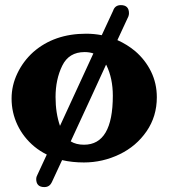

<svg xmlns="http://www.w3.org/2000/svg" viewBox="-20 -639 677 761"><path d="M165.5 -26.4Q138.7 -39.6 116.2 -58.1Q72.8 -94.2 49.3 -143.6Q25.9 -192.9 25.9 -248.5Q25.9 -300.3 48.8 -348.1Q71.8 -396.5 111.8 -432.6Q194.8 -505.4 321.3 -505.4Q353 -505.4 383.3 -499.5L428.2 -596.2Q435.5 -618.7 459 -618.7Q491.2 -618.7 491.2 -586.4Q491.2 -580.1 488.8 -573.7Q487.8 -571.3 445.3 -480Q483.9 -462.9 516.1 -436Q555.7 -401.9 578.6 -355.5Q601.6 -308.6 601.6 -253.4Q601.6 -177.7 561 -118.7Q520 -59.1 453.6 -27.3Q386.7 4.9 312.5 4.9Q266.1 4.9 226.1 -4.4Q190.4 72.8 185.5 83L184.6 84.5Q175.8 102.5 155.8 102.5Q123.5 102.5 123.5 70.3Q123.5 62.5 127.9 54.7ZM400.4 -382.8Q374.5 -326.2 341.3 -253.9Q293.5 -150.4 260.3 -78.6Q281.7 -65.4 313 -65.4Q427.2 -65.4 427.2 -259.8Q427.2 -328.1 401.9 -380.4Q401.4 -381.8 400.4 -382.8ZM217.8 -140.1 350.1 -427.2Q334.5 -432.6 315.4 -432.6Q252.9 -432.6 226.6 -378.4Q200.2 -324.2 200.2 -254.4Q200.2 -190.9 217.8 -140.1Z"/></svg>

Font: inglobal
Style: Bold
Weight: 700
Designer: Andrey Kochetov, Denis Davydov, Evgeny Yurtaev
Foundry: inglobal.ru
Version: Version 1.00 September 25, 2014, initial release